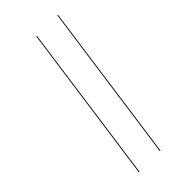

<svg xmlns="http://www.w3.org/2000/svg" viewBox="-233 -781 832 832"><g transform="rotate(-45 182.5 -365.5)"><path d="M84 0H80L182 -730L186 -731ZM213 0H209L311 -730L315 -731Z"/></g></svg>

Font: Fira Sans Condensed Four
Style: Italic
Weight: 100
Width: 3
Italic angle: -8°
Designer: bBox Type GmbH & Carrois Corporate GbR & Edenspiekermann AG
Foundry: bBox Type GmbH & Carrois Corporate GbR & Edenspiekermann AG
Version: Version 4.301